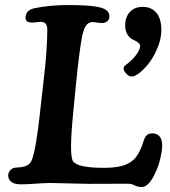

<svg xmlns="http://www.w3.org/2000/svg" viewBox="-20 -731 680 767"><path d="M182.1 0Q160.6 0 122.8 2.7Q85 5.4 64 5.4Q37.6 5.4 25.1 -4.6Q12.7 -14.6 12.7 -29.8Q12.7 -40.5 19.3 -48.8Q25.9 -57.1 34.7 -60.1Q40 -61.5 53.5 -62.3Q66.9 -63 73.7 -64.9Q98.6 -70.3 107.4 -92.3Q124.5 -136.7 141.1 -292.5L157.7 -439.9Q168.9 -542 168.9 -613.8Q168.9 -641.1 147 -643.6Q140.6 -644.5 126.5 -642.3Q112.3 -640.1 103.5 -641.1Q82 -642.6 82 -658.7Q82 -690.9 118.2 -698.2Q179.2 -710.9 253.4 -710.9Q340.3 -710.9 378.4 -701.7Q417 -692.4 417 -666.5Q417 -643.1 392.1 -639.2Q383.3 -638.2 364 -641.4Q344.7 -644.5 338.9 -640.6Q318.4 -635.3 308.1 -585.9Q297.9 -536.6 283.7 -396.5L272 -276.4Q255.9 -112.3 271.5 -86.9Q289.6 -60.5 396.5 -60.5Q455.1 -60.5 486.3 -75.2Q513.2 -86.9 528.3 -110.4Q543.5 -133.8 554.2 -169.4Q559.1 -184.6 566.9 -191.4Q574.7 -198.2 589.4 -198.2Q607.9 -198.2 617.9 -185.5Q627.9 -172.9 627.9 -149.9Q627.9 -132.3 621.8 -104Q615.7 -75.7 606 -53.2Q577.6 16.1 546.4 16.1Q530.3 16.1 517.8 9.5Q505.4 2.9 490.2 2.9Q459 2.9 405.5 3.2Q352.1 3.4 333 3.4Q311 3.4 257.1 1.7Q203.1 0 182.1 0ZM473.6 -457.5Q473.6 -459.5 474.1 -461.2Q474.6 -462.9 475.6 -464.4Q476.6 -465.8 477.5 -467Q478.5 -468.3 480.7 -470.2Q482.9 -472.2 484.4 -473.1Q485.8 -474.1 488.8 -476.3Q491.7 -478.5 493.2 -480Q511.7 -494.6 525.6 -513.9Q539.6 -533.2 539.6 -547.9Q539.6 -555.7 530.3 -562Q521 -568.4 509.8 -573.5Q498.5 -578.6 489.3 -593Q480 -607.4 480 -629.9Q480 -663.1 499 -683.3Q518.1 -703.6 549.8 -703.6Q585 -703.6 604.7 -679.9Q624.5 -656.2 624.5 -610.4Q624.5 -579.6 611.3 -545.2Q598.1 -510.7 579.6 -485.1Q561 -459.5 540.5 -442.4Q520 -425.3 505.4 -425.3Q495.1 -425.3 484.4 -437Q473.6 -448.7 473.6 -457.5Z"/></svg>

Font: Cooper* SemiBold
Style: Italic
Weight: 600
Italic angle: -7°
Designer: Owen Earl
Foundry: indestructible type*
Version: Version 0.001